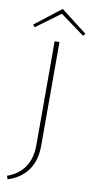

<svg xmlns="http://www.w3.org/2000/svg" viewBox="-112 -899 551 1139"><g transform="rotate(10 163.5 -329.0)"><path d="M327 -733 315 -719 169 -826 24 -719 12 -733 169 -855ZM155 -658H184V-33Q184 57 141 115.5Q98 174 22 197L15 177Q82 154 118.5 101.5Q155 49 155 -33Z"/></g></svg>

Font: Ysabeau Infant Extralight
Style: Regular
Weight: 200
Designer: Christian Thalmann (Catharsis Fonts)
Version: Version 0.003